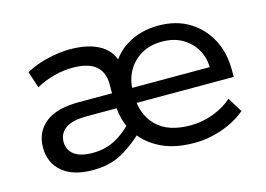

<svg xmlns="http://www.w3.org/2000/svg" viewBox="-65 -524 904 652"><g transform="rotate(-15 386.5 -198.5)"><path d="M191.3 10Q120.6 10 83.3 -22.1Q45.9 -54.3 45.9 -107.1Q45.9 -162 85.2 -193.6Q124.4 -225.3 202.8 -225.3H337.8L320.1 -202.7V-257.3Q320.1 -299.9 293.7 -321.9Q267.3 -343.9 212 -343.9Q181 -343.9 147.6 -335.3Q114.2 -326.7 83.8 -309.7L64.6 -368.2Q100.9 -387.6 143 -397.1Q185.1 -406.7 219.8 -406.7Q287.6 -406.7 328.3 -381.6Q368.9 -356.6 377.5 -303.3L352.5 -299Q373.3 -349.3 420.8 -378Q468.2 -406.7 531.3 -406.7Q593.5 -406.7 638.9 -378.9Q684.2 -351.2 708.9 -304.4Q733.7 -257.6 733.7 -198.1V-172.1H363.1V-225.3H663.4Q663.1 -259.2 646.6 -287.6Q630.2 -316 600.3 -333.5Q570.3 -351 528.3 -351Q486.2 -351 455.3 -332.6Q424.3 -314.2 407.5 -283.6Q390.7 -253 390.7 -216.7V-198.4Q390.7 -131.7 431 -91.3Q471.2 -50.9 550.6 -50.9Q592.6 -50.9 632.1 -66.2Q671.6 -81.4 697.2 -105.1L729.1 -53.3Q694.7 -24.2 646 -7.1Q597.2 10 548.4 10Q479 10 431.7 -13.2Q384.3 -36.3 358.3 -73.3L373 -73.6Q332.6 -34.9 290.5 -12.4Q248.4 10 191.3 10ZM205.3 -46.6Q248.5 -46.6 283.4 -64.8Q318.3 -83 344.9 -112.9L344.1 -95.1Q334.4 -112.6 329 -132Q323.6 -151.4 322 -172.1H217.3Q165.8 -172.1 142.1 -154.9Q118.4 -137.7 118.4 -107.7Q118.4 -79.4 140.5 -63Q162.6 -46.6 205.3 -46.6Z"/></g></svg>

Font: Rokkitt SemiBold
Style: Regular
Weight: 600
Designer: Vernon Adams
Foundry: Vernon Adams
Version: Version 3.103